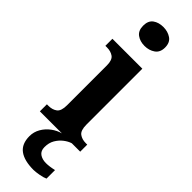

<svg xmlns="http://www.w3.org/2000/svg" viewBox="-336 -765 1003 1003"><g transform="rotate(45 165.0 -264.0)"><path d="M160 -628Q126 -628 103 -645Q80 -662 80 -698Q80 -735 103 -751.5Q126 -768 160 -768Q193 -768 217.5 -751.5Q242 -735 242 -698Q242 -662 217.5 -645Q193 -628 160 -628ZM15 0V-52H27Q55 -52 74 -66Q93 -80 93 -123V-417Q93 -457 74 -470.5Q55 -484 27 -484H15V-536H236V-123Q236 -80 255 -66Q274 -52 302 -52H313V0ZM208 240Q139 240 103.5 213.5Q68 187 68 130Q68 99 83.5 72Q99 45 124.5 26Q150 7 178 0H251Q231 6 211 21.5Q191 37 177.5 60Q164 83 164 115Q164 143 182.5 156Q201 169 229 169Q241 169 256 167Q271 165 288 161V224Q273 231 247.5 235.5Q222 240 208 240Z"/></g></svg>

Font: Noto Serif Devanagari SemiCondensed
Style: Bold
Weight: 700
Width: 4
Designer: Universal Thirst, Indian Type Foundry and the Monotype Design Team
Foundry: Monotype Imaging Inc.
Version: Version 2.004; ttfautohint (v1.8.4.7-5d5b)